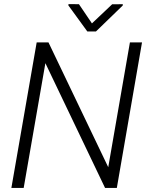

<svg xmlns="http://www.w3.org/2000/svg" viewBox="-20 -918 733 938"><path d="M365.7 -897.5 314.5 -897.9 314 -891.6 406.7 -764.2H448.7L579.6 -891.1L580.1 -897.5L527.8 -897L429.2 -803.7ZM673.8 -710.9H614.7L508.8 -101.1L216.8 -710.9H159.2L35.6 0H95.7L201.7 -609.4L493.2 0H550.8Z"/></svg>

Font: Roboto Light
Style: Italic
Weight: 300
Italic angle: -12°
Designer: Google
Version: Version 2.137; 2017